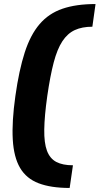

<svg xmlns="http://www.w3.org/2000/svg" viewBox="-20 -825 493 950"><path d="M324.7 105Q231.6 105 171 81.7Q110.3 58.5 79.3 5.7Q48.3 -47 43.2 -134.5Q38.1 -222 56.1 -350Q74.1 -478 102.4 -565.5Q130.7 -653 176 -705.7Q221.2 -758.5 288.9 -781.7Q356.5 -805 452.7 -805L437 -692.8Q386.2 -692.8 350.1 -676.2Q314 -659.5 288.6 -620.9Q263.2 -582.4 245.7 -515.9Q228.3 -449.5 213.9 -350Q199.9 -250.5 199 -184.1Q198 -117.6 212.4 -79.1Q226.9 -40.5 258.5 -23.8Q290.1 -7.2 340.9 -7.2Z"/></svg>

Font: Pathway Extreme 8pt Thin
Style: Italic
Weight: 100
Italic angle: -8°
Designer: Eduardo Rodriguez Tunni
Foundry: Eduardo Rodriguez Tunni
Version: Version 1.000